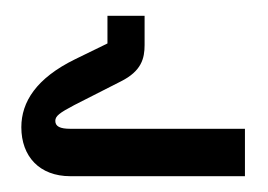

<svg xmlns="http://www.w3.org/2000/svg" viewBox="-20 -592 339 243"><path d="M69 -369H290V-429H69C56 -429 50 -432 50 -439C50 -445 55 -449 74 -459L133 -489C159 -502 163 -518 163 -535V-572H116V-537L75 -517C26 -493 7 -463 7 -431C7 -394 30 -369 69 -369Z"/></svg>

Font: IBM Plex Arabic
Style: Regular
Weight: 400
Designer: Mike Abbink, Paul van der Laan, Pieter van Rosmalen, Wael Morcos, Khajak Apelian
Foundry: Bold Monday
Version: Version 1.0